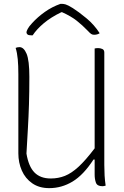

<svg xmlns="http://www.w3.org/2000/svg" viewBox="-20 -954 640 994"><path d="M235 20Q183 20 147 -5Q111 -30 93 -71Q75 -112 75 -160V-570Q75 -614 72 -647Q69 -680 61 -706Q70 -710 81 -710Q103 -710 117.5 -676Q132 -642 132 -556Q132 -477 130 -413.5Q128 -350 124.5 -290Q121 -230 117 -159Q128 -92 158.5 -61Q189 -30 243 -30Q282 -30 316 -43.5Q350 -57 386.5 -90.5Q423 -124 470 -186V-703Q474 -704 478.5 -704.5Q483 -705 488 -705Q499 -705 509.5 -700.5Q520 -696 520 -682V-100Q520 -72 521.5 -45.5Q523 -19 527 7Q518 10 510 10Q483 10 476.5 -8.5Q470 -27 470 -50V-128H464Q412 -48 355.5 -14Q299 20 235 20ZM293 -934H302Q309 -934 320 -931Q331 -928 357 -912Q387 -893 427.5 -859.5Q468 -826 496 -782Q484 -774 467 -774Q458 -774 451.5 -778.5Q445 -783 432 -797Q407 -823 377.5 -846.5Q348 -870 301 -891H298Q244 -865 207 -834Q170 -803 149 -771H143Q128 -771 122.5 -775.5Q117 -780 117 -787Q117 -792 123.5 -804.5Q130 -817 146 -834Q175 -866 212.5 -892.5Q250 -919 293 -934Z"/></svg>

Font: Recursive Mn Csl St Lt
Style: Regular
Weight: 300
Monospace: yes
Version: Version 1.079;hotconv 1.0.112;makeotfexe 2.5.65598; ttfautoh